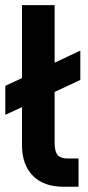

<svg xmlns="http://www.w3.org/2000/svg" viewBox="-30 -710 336 730"><path d="M-9.8 -273.4V-383.8L53.7 -413.1V-690.4H177.7V-471.7L275.4 -517.6V-406.2L177.7 -360.4V-166Q177.7 -133.8 189.5 -120.1Q201.2 -107.4 226.6 -107.4H268.6V0H211.9Q136.7 0 95.7 -41Q53.7 -83 53.7 -158.2V-302.7Z"/></svg>

Font: DINish
Style: Bold
Weight: 700
Designer: Bert Driehuis
Foundry: Playbeing
Version: Version 3.008; git-95204e4c-release